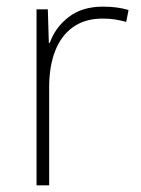

<svg xmlns="http://www.w3.org/2000/svg" viewBox="-20 -558 423 578"><path d="M90 0V-530H124L127 -429H130Q146 -475 186.5 -506.5Q227 -538 290 -538Q312 -538 331 -535.5Q350 -533 367 -528L360 -492Q342 -497 326 -499.5Q310 -502 288 -502Q236 -502 200 -476.5Q164 -451 146 -404.5Q128 -358 128 -295V0Z"/></svg>

Font: Noto Sans Symbols ExtraLight
Style: Regular
Weight: 250
Version: Version 2.002